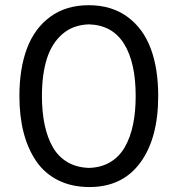

<svg xmlns="http://www.w3.org/2000/svg" viewBox="-20 -719 692 749"><path d="M329.1 10.7Q259.8 10.7 206.8 -15.9Q153.8 -42.5 121.1 -90.6Q88.4 -138.7 72 -202.4Q55.7 -266.1 55.7 -344.2Q55.7 -451.7 85.4 -530.5Q115.2 -609.4 176.8 -654.1Q238.3 -698.7 326.2 -698.7Q415 -698.7 476.8 -653.6Q538.6 -608.4 567.9 -530Q597.2 -451.7 597.2 -344.7Q597.2 -179.7 527.3 -84.5Q457.5 10.7 329.1 10.7ZM327.1 -64Q375 -65.4 410.4 -86.7Q445.8 -107.9 467.3 -145.8Q488.8 -183.6 499 -233.2Q509.3 -282.7 509.3 -344.7Q509.3 -475.1 463.9 -548.1Q418.5 -621.1 327.1 -624Q264.6 -622.1 222.9 -585.7Q181.2 -549.3 162.4 -488.5Q143.6 -427.7 143.6 -344.7Q143.6 -282.2 154.1 -232.4Q164.6 -182.6 186 -145Q207.5 -107.4 243.4 -86.4Q279.3 -65.4 327.1 -64Z"/></svg>

Font: Commissioner Flair
Style: Regular
Weight: 400
Designer: Kostas Bartsokas
Foundry: Kostas Bartsokas
Version: Version 1.000